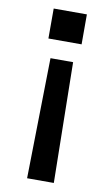

<svg xmlns="http://www.w3.org/2000/svg" viewBox="-87 -600 495 857"><g transform="rotate(10 160.0 -171.5)"><path d="M99.6 211.9 109.4 -334H211.9L220.7 211.9ZM85 -418.9V-554.7H235.4V-418.9Z"/></g></svg>

Font: Gothic A1 SemiBold
Style: Regular
Weight: 600
Version: Version 2.50